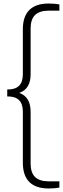

<svg xmlns="http://www.w3.org/2000/svg" viewBox="-20 -838 356 1088"><path d="M89 -311.5Q153.5 -289 153.5 -205V88.5Q153.5 140 178.5 164.8Q203.5 189.5 255 189.5H316.5V225Q290.5 230 255 230Q183 230 146.2 193.2Q109.5 156.5 109.5 84.5V-206Q109.5 -291.5 25 -291.5H21V-331H25Q109.5 -331 109.5 -416.5V-672.5Q109.5 -744.5 146.2 -781.2Q183 -818 255 -818Q290.5 -818 316.5 -813V-777.5H255Q203.5 -777.5 178.5 -752.8Q153.5 -728 153.5 -676.5V-417.5Q153.5 -333.5 89 -311.5Z"/></svg>

Font: Encode Sans Condensed ExLight
Style: Regular
Weight: 275
Width: 3
Designer: Multiple Designers
Foundry: Impallari Type
Version: Version 2.000